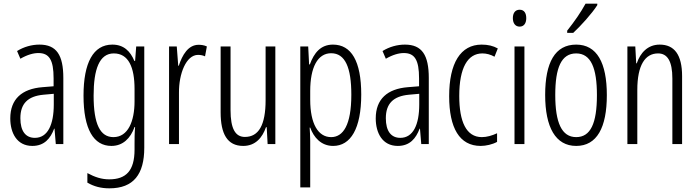

<svg xmlns="http://www.w3.org/2000/svg" viewBox="-20 -785 3802 1046"><path d="M195 -542C153 -542 110 -530 73 -507L91 -465C129 -487 162 -496 189 -496C248 -496 272 -459 272 -358V-315L211 -310C99 -301 36 -245 36 -140C36 -61 72 10 156 10C222 10 255 -31 275 -84H277L284 0H325V-360C325 -485 288 -542 195 -542ZM217 -269 273 -274V-216C273 -106 240 -34 170 -34C120 -34 91 -70 91 -141C91 -220 131 -261 217 -269Z M592 -542C488 -542 435 -443 435 -264C435 -81 490 10 587 10C649 10 691 -31 713 -93H716C713 -57 713 -28 713 -2V30C713 146 666 192 575 192C533 192 497 180 456 158V210C492 231 530 241 576 241C708 241 766 164 766 20V-532H722L716 -453H712C690 -506 654 -542 592 -542ZM600 -494C680 -494 713 -419 713 -300V-233C713 -125 678 -38 598 -38C526 -38 490 -108 490 -264C490 -407 521 -494 600 -494Z M1062 -541C1005 -541 973 -485 954 -427H951L943 -532H901V0H955V-279C954 -383 994 -486 1059 -486C1073 -486 1087 -483 1097 -478L1107 -532C1092 -539 1076 -541 1062 -541Z M1480 -532H1427V-240C1427 -103 1389 -39 1314 -39C1262 -39 1236 -84 1236 -185V-532H1182V-173C1182 -56 1218 10 1305 10C1373 10 1410 -37 1429 -92H1433L1438 0H1480Z M1794 -542C1727 -542 1691 -497 1668 -434H1664L1659 -532H1616V236H1670V-19C1670 -45 1668 -70 1667 -90H1670C1689 -37 1729 10 1795 10C1890 10 1948 -84 1948 -270C1948 -452 1894 -542 1794 -542ZM1784 -495C1861 -495 1894 -416 1894 -269C1894 -103 1849 -38 1784 -38C1713 -38 1670 -111 1670 -242V-289C1670 -417 1710 -495 1784 -495Z M2186 -542C2144 -542 2101 -530 2064 -507L2082 -465C2120 -487 2153 -496 2180 -496C2239 -496 2263 -459 2263 -358V-315L2202 -310C2090 -301 2027 -245 2027 -140C2027 -61 2063 10 2147 10C2213 10 2246 -31 2266 -84H2268L2275 0H2316V-360C2316 -485 2279 -542 2186 -542ZM2208 -269 2264 -274V-216C2264 -106 2231 -34 2161 -34C2111 -34 2082 -70 2082 -141C2082 -220 2122 -261 2208 -269Z M2599 10C2627 10 2663 2 2688 -12V-59C2660 -46 2632 -38 2605 -38C2520 -38 2482 -122 2482 -262C2482 -416 2528 -494 2608 -494C2630 -494 2653 -488 2674 -476L2692 -521C2667 -535 2639 -542 2604 -542C2489 -542 2427 -441 2427 -261C2427 -88 2483 10 2599 10Z M2811 -732C2786 -732 2774 -713 2774 -686C2774 -659 2787 -640 2811 -640C2834 -640 2847 -658 2847 -686C2847 -713 2836 -732 2811 -732ZM2837 -532H2783V0H2837Z M3234 -757V-765H3170C3143 -716 3112 -671 3070 -618V-606H3103C3143 -643 3205 -711 3234 -757ZM3286 -267C3286 -443 3232 -542 3119 -542C3004 -542 2950 -445 2950 -268C2950 -91 3007 10 3119 10C3232 10 3286 -90 3286 -267ZM3005 -268C3005 -416 3038 -494 3119 -494C3200 -494 3232 -413 3232 -267C3232 -112 3197 -38 3119 -38C3040 -38 3005 -117 3005 -268Z M3574 -542C3508 -542 3468 -496 3449 -440H3446L3441 -532H3398V0H3452V-295C3452 -431 3495 -494 3565 -494C3616 -494 3643 -452 3643 -357V0H3696V-370C3696 -488 3653 -542 3574 -542Z"/></svg>

Font: Noto Sans Arabic ExtCond Light
Style: Regular
Weight: 300
Width: 2
Designer: Monotype Design Team, Nadine Chahine, Nizar Qandah and Khaled Hosny
Foundry: Monotype Imaging Inc.
Version: Version 2.012